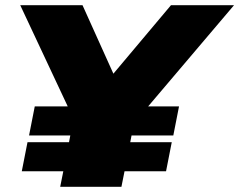

<svg xmlns="http://www.w3.org/2000/svg" viewBox="-20 -720 922 740"><path d="M551 -310H670L648 -198H487L482 -172H642L620 -60H460L448 0H212L224 -60H64L86 -172H246L251 -198H92L114 -310H241L58 -700H298L417 -436L639 -700H882Z"/></svg>

Font: Montserrat Alternates Black
Style: Italic
Weight: 900
Italic angle: -11.3°
Designer: Julieta Ulanovsky
Foundry: Julieta Ulanovsky
Version: Version 7.200